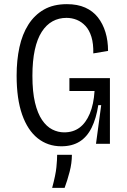

<svg xmlns="http://www.w3.org/2000/svg" viewBox="-20 -692 613 924"><path d="M275 12Q210 12 161.5 -26.5Q113 -65 86.5 -140.5Q60 -216 60 -328Q60 -402 73.5 -464.5Q87 -527 116.5 -573.5Q146 -620 191.5 -646Q237 -672 302 -672Q353 -672 390 -655.5Q427 -639 451 -608.5Q475 -578 487.5 -537Q500 -496 500 -447L429 -435Q430 -482 420 -514.5Q410 -547 391.5 -567Q373 -587 349.5 -596.5Q326 -606 300 -606Q263 -606 233 -589.5Q203 -573 181 -539Q159 -505 147.5 -452Q136 -399 136 -327Q136 -250 148.5 -198Q161 -146 182.5 -114.5Q204 -83 231.5 -69Q259 -55 289 -55Q332 -55 362.5 -77.5Q393 -100 412 -145Q431 -190 435 -254H314V-316H509V-229V0H442L467 -186H453Q443 -122 421 -77.5Q399 -33 363 -10.5Q327 12 275 12ZM231 212Q248 149 251.5 112.5Q255 76 255 53H326Q326 93 315 135Q304 177 291 212Z"/></svg>

Font: Bricolage Grotesque SemiCondensed Light
Style: Regular
Weight: 300
Width: 4
Designer: Mathieu Triay
Foundry: Atelier Triay
Version: Version 1.000;gftools[0.9.30]